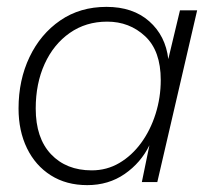

<svg xmlns="http://www.w3.org/2000/svg" viewBox="-20 -530 605 559"><path d="M234 9Q173 9 128 -19.5Q83 -48 58.5 -98.5Q34 -149 34 -214Q34 -297 66 -364Q98 -431 155.5 -470.5Q213 -510 290 -510Q367 -510 414.5 -468Q462 -426 470 -358L504 -500H554L438 0H393L415 -107Q390 -56 343 -23.5Q296 9 234 9ZM247 -34Q291 -34 327.5 -55.5Q364 -77 391 -114Q418 -151 433 -198.5Q448 -246 448 -297Q448 -382 402.5 -424.5Q357 -467 292 -467Q230 -467 183 -434Q136 -401 110 -344Q84 -287 84 -214Q84 -128 128.5 -81Q173 -34 247 -34Z"/></svg>

Font: Prodigy Sans Light
Style: Italic
Weight: 300
Italic angle: -13°
Designer: Wei Huang
Foundry: Wei Huang
Version: Version 1.003; ttfautohint (v1.8.3)